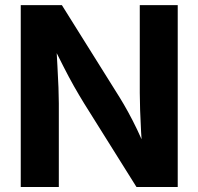

<svg xmlns="http://www.w3.org/2000/svg" viewBox="-20 -748 794 768"><path d="M63 0V-727.5H227.5L458.5 -358.4Q474.6 -332.5 492.2 -300.5Q509.8 -268.6 528.6 -229.5Q547.4 -190.4 565.9 -144.5L549.8 -135.7Q546.9 -174.8 544.4 -220Q542 -265.1 540.5 -306.6Q539.1 -348.1 539.1 -376V-727.5H690.9V0H525.9L316.4 -334.5Q295.4 -368.7 275.6 -403.6Q255.9 -438.5 234.1 -481.4Q212.4 -524.4 183.6 -581.5L204.1 -585.4Q207 -532.2 209.7 -484.1Q212.4 -436 213.9 -397.5Q215.3 -358.9 215.3 -335V0Z"/></svg>

Font: Inter 18pt
Style: Bold
Weight: 700
Designer: Rasmus Andersson
Foundry: rsms
Version: Version 4.001;git-66647c0bb